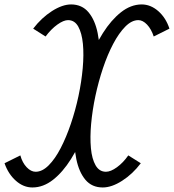

<svg xmlns="http://www.w3.org/2000/svg" viewBox="-74 -834 786 868"><path d="M692 -704.5 621 -669Q610 -702.5 590.8 -722.8Q571.5 -743 551.5 -743Q521.5 -743 492.5 -713.8Q463.5 -684.5 437.8 -635.8Q412 -587 391.5 -525.8Q371 -464.5 357.2 -399.8Q343.5 -335 338 -274Q332.5 -213 337 -164.2Q341.5 -115.5 358.2 -86.5Q375 -57.5 405 -57.5Q426.5 -57.5 454.8 -78Q483 -98.5 506 -131.5L562.5 -96Q525.5 -47 478.2 -16.8Q431 13.5 390.5 13.5Q341.5 13.5 312.2 -21.2Q283 -56 271 -115Q259 -174 262.2 -247.5Q265.5 -321 282 -399.8Q298.5 -478.5 326.2 -552Q354 -625.5 391.2 -684.5Q428.5 -743.5 472.8 -778.5Q517 -813.5 566 -814Q607 -814 641.5 -783.8Q676 -753.5 692 -704.5ZM76 -704.5Q113.5 -753.5 160.8 -783.8Q208 -814 248 -814Q297 -813.5 326.2 -778.5Q355.5 -743.5 367.5 -684.5Q379.5 -625.5 376.2 -552Q373 -478.5 356.2 -399.8Q339.5 -321 311.8 -247.5Q284 -174 247 -115Q210 -56 165.8 -21.2Q121.5 13.5 72.5 13.5Q32 13.5 -2.2 -16.8Q-36.5 -47 -53.5 -96L18 -131.5Q27 -98.5 46.5 -78Q66 -57.5 87 -57.5Q117 -57.5 146 -86.5Q175 -115.5 200.2 -164.2Q225.5 -213 246.2 -274Q267 -335 280.8 -399.8Q294.5 -464.5 300 -525.8Q305.5 -587 300.8 -635.8Q296 -684.5 279.8 -713.8Q263.5 -743 233.5 -743Q213.5 -743 185.2 -722.8Q157 -702.5 132 -669Z"/></svg>

Font: Victor Mono Thin
Style: Italic
Weight: 100
Italic angle: -12°
Monospace: yes
Designer: Rune Bjørnerås
Version: Version 1.561;gftools[0.9.30]